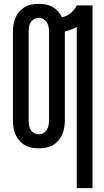

<svg xmlns="http://www.w3.org/2000/svg" viewBox="-20 -763 540 998"><path d="M379 215V-623Q365 -615 349 -609Q333 -603 317 -600V-138Q317 -119 314 -100Q311 -81 303.5 -64Q296 -47 283.5 -32.5Q271 -18 254.5 -8.5Q238 1 219.5 4.5Q201 8 182 8Q163 8 144.5 4.5Q126 1 109.5 -8.5Q93 -18 80.5 -32.5Q68 -47 60.5 -64Q53 -81 50 -100Q47 -119 47 -138V-597Q47 -616 50 -635Q53 -654 60.5 -671Q68 -688 80.5 -702.5Q93 -717 109.5 -726.5Q126 -736 144.5 -739.5Q163 -743 182 -743Q200 -743 218.5 -739.5Q237 -736 253 -727Q269 -718 281.5 -704Q294 -690 302 -673Q327 -678 347.5 -695Q368 -712 379 -735H461V215ZM182 -65Q195 -65 206 -71.5Q217 -78 223.5 -88.5Q230 -99 232.5 -112Q235 -125 235 -138V-597Q235 -610 232.5 -623Q230 -636 223.5 -646.5Q217 -657 206 -663.5Q195 -670 182 -670Q169 -670 157.5 -663.5Q146 -657 139.5 -646.5Q133 -636 131 -623Q129 -610 129 -597V-138Q129 -125 131 -112Q133 -99 139.5 -88.5Q146 -78 157.5 -71.5Q169 -65 182 -65Z"/></svg>

Font: Iosevka Term Curly Medium
Style: Regular
Weight: 500
Designer: Belleve Invis
Foundry: Belleve Invis
Version: Version 32.3.0